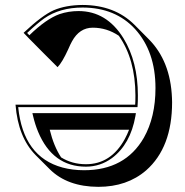

<svg xmlns="http://www.w3.org/2000/svg" viewBox="-20 -678 740 767"><path d="M97.2 -522.9 74.2 -546.9Q148.9 -617.2 194.8 -637.2Q243.2 -657.7 310.1 -658.2Q438.5 -657.7 517.6 -578.6L573.7 -522Q661.1 -434.6 667 -286.6Q667.5 -277.3 667.5 -269.5Q667.5 -88.9 564 2.4Q487.8 68.4 372.6 68.4Q249.5 67.9 179.2 -1.5L122.6 -58.1Q52.2 -129.4 42 -259.8H520Q521 -272 521 -296.9Q520.5 -441.9 454.6 -535.2Q406.7 -567.4 350.6 -567.4Q297.4 -567.4 267.6 -512.7Q261.7 -502.4 252 -480Q228.5 -428.7 210 -409.7L153.3 -466.3ZM495.6 -159.7H178.7Q194.8 -93.8 224.1 -49.3Q268.1 -22 323.2 -22Q423.3 -22 478.5 -122.6Q488.3 -140.6 495.6 -159.7ZM112.3 -213.9 109.4 -226.1H522.9L521 -214.4Q501 -101.6 427.2 -46.4Q380.4 -12.2 323.2 -12.2Q190.4 -12.2 132.3 -151.4Q120.1 -180.7 112.3 -213.9ZM97.2 -537.1Q164.6 -602.5 217.8 -621.6Q253.9 -633.8 293.9 -633.8Q405.8 -633.8 473.1 -525.4Q530.8 -431.2 530.8 -296.9Q530.8 -270 529.8 -259.3L529.3 -250H52.7Q72.8 -51.3 229.5 -8.8Q269.5 2 315.9 2Q480 2 554.7 -127.9Q601.1 -210 601.1 -326.2Q601.1 -472.2 519.5 -562Q440.9 -647.5 310.1 -647.9Q219.2 -647.9 156.7 -604.5Q129.9 -585.4 88.4 -546.4Z"/></svg>

Font: Linux Biolinum Shadow O
Style: Bold
Weight: 700
Designer: Philipp H. Poll
Foundry: Philipp H. Poll
Version: Version 0.9.2